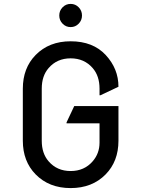

<svg xmlns="http://www.w3.org/2000/svg" viewBox="-20 -960 728 990"><path d="M302.7 -837.9Q285.6 -855.5 285.6 -880.1Q285.6 -904.8 302.7 -922.4Q319.8 -939.9 344.2 -939.9Q368.7 -939.9 385.7 -922.4Q402.8 -904.8 402.8 -880.1Q402.8 -855.5 385.7 -837.9Q368.7 -820.3 344.2 -820.3Q319.8 -820.3 302.7 -837.9ZM590.8 -413.1V-234.4Q590.8 -128.4 524.9 -61Q455.6 9.8 344.2 9.8Q232.9 9.8 163.6 -61Q97.7 -128.4 97.7 -234.4V-502.9Q97.7 -608.9 163.6 -676.3Q232.9 -747.1 344.2 -747.1Q459.5 -747.1 525.1 -676.3Q590.8 -605.5 590.8 -512.7L498 -468.8H493.2V-502.9Q493.2 -568.4 458 -608.9Q414.6 -659.2 344.2 -659.2Q273.9 -659.2 230.5 -608.9Q195.3 -568.4 195.3 -502.9V-234.4Q195.3 -168.9 230.5 -128.4Q273.9 -78.1 344.2 -78.1Q414.6 -78.1 458 -128.4Q493.2 -168.9 493.2 -224.6V-324.2H323.2V-329.1L362.8 -413.1Z"/></svg>

Font: Nova Round
Style: Book
Weight: 400
Version: Version 2.000